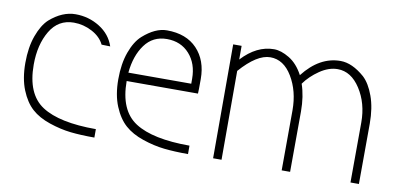

<svg xmlns="http://www.w3.org/2000/svg" viewBox="-55 -670 1727 830"><g transform="rotate(10 808.0 -254.5)"><path d="M390 -399 352 -400Q336 -433 298 -453Q260 -473 218 -473Q150 -473 114 -412.5Q78 -352 78 -264Q78 -135 154 -85.5Q230 -36 391 -36V1Q331 1 286 -4Q241 -9 192 -25.5Q143 -42 112 -70Q81 -98 61 -147.5Q41 -197 41 -265.5Q41 -334 59.5 -385Q78 -436 106 -462Q161 -510 219 -510Q277 -510 325 -480Q373 -450 390 -399Z M802 -36V1Q742 1 696.5 -4Q651 -9 602 -25.5Q553 -42 521.5 -70Q490 -98 469.5 -147.5Q449 -197 449 -265.5Q449 -334 467.5 -385Q486 -436 515 -462Q569 -510 620 -510Q705 -510 752.5 -460Q800 -410 800 -328Q800 -273 799 -264H486Q486 -135 563 -85.5Q640 -36 802 -36ZM763 -301V-323Q763 -389 725.5 -431Q688 -473 626.5 -473Q565 -473 529.5 -424.5Q494 -376 487 -301Z M1213 0 1214 -264Q1214 -348 1176.5 -410.5Q1139 -473 1080.5 -473Q1022 -473 949 -390V0H912V-500H949V-440Q1014 -510 1090 -510Q1121 -510 1157.5 -488Q1194 -466 1219 -419Q1290 -510 1382 -510Q1433 -510 1488 -462Q1516 -436 1534.5 -385Q1553 -334 1553 -265L1552 0H1515L1516 -264Q1516 -348 1475.5 -410.5Q1435 -473 1376 -473Q1337 -473 1297.5 -446Q1258 -419 1233 -384Q1251 -332 1251 -265L1250 0Z"/></g></svg>

Font: Bubbler One
Style: Regular
Weight: 400
Designer: Brenda Gallo (gbrenda1987@gmail.com)
Foundry: Brenda Gallo
Version: Version 1.003